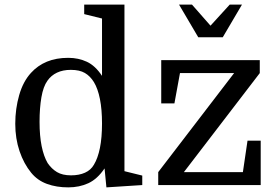

<svg xmlns="http://www.w3.org/2000/svg" viewBox="-20 -800 1198 830"><path d="M46 -265Q46 -330 63 -389Q80 -448 114 -485Q143 -517 183 -533.5Q223 -550 275 -550Q319 -550 355.5 -533Q392 -516 421 -472V-720L344 -739V-780H518V-60L595 -41V0L440 10L432 -72Q401 -26 362 -8Q323 10 275 10Q224 10 183 -5Q142 -20 115 -53Q83 -92 64.5 -146.5Q46 -201 46 -265ZM421 -266Q421 -327 412 -372Q403 -417 386 -445Q370 -471 347 -484.5Q324 -498 286 -498Q252 -498 226.5 -486Q201 -474 185 -451Q167 -426 159 -379.5Q151 -333 151 -273Q151 -213 160 -168.5Q169 -124 186 -95Q203 -70 226.5 -56Q250 -42 287 -42Q322 -42 347.5 -53.5Q373 -65 386 -88Q403 -116 412 -160.5Q421 -205 421 -266ZM1030 -56 1050 -192H1107V0H664V-56L992 -484H758L734 -353H677V-540H1103V-484L775 -56ZM943 -639 1026 -780H973L890 -689L810 -780H754L837 -639Z"/></svg>

Font: Domine
Style: Regular
Weight: 400
Designer: Pablo Impallari, Rodrigo Fuenzalida, Brenda Gallo
Foundry: Pablo Impallari, Rodrigo Fuenzalida, Brenda Gallo
Version: Version 2.000